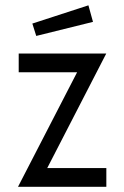

<svg xmlns="http://www.w3.org/2000/svg" viewBox="-20 -719 479 739"><path d="M276.8 -440.9H52V-513H389L161.8 -72.1H389.3V0H49.3ZM104.5 -628.3 320.3 -698.5 337.9 -634.8 119.5 -580.7Z"/></svg>

Font: Lineal Thin
Style: Regular
Weight: 200
Designer: Created by Frank Adebiaye with contributions from Anton Moglia & Ariel Martín Pérez
Created by Frank ADEBIAYE with FontF
Foundry: Velvetyne Type Foundry
Version: Version 2.000;Glyphs 3.2 (3227)